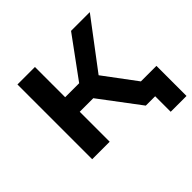

<svg xmlns="http://www.w3.org/2000/svg" viewBox="-162 -697 970 970"><g transform="rotate(-45 323.5 -211.5)"><path d="M647 -104H536L407 -277L601 -534H467L309 -318H209V-534H84V0H209V-214H306L467 0H534V111H647Z"/></g></svg>

Font: Talent
Style: Bold
Weight: 600
Designer: Mike Powis
Version: Version 1.001;hotconv 1.0.109;makeotfexe 2.5.65596